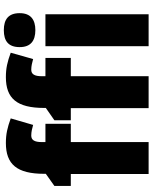

<svg xmlns="http://www.w3.org/2000/svg" viewBox="86 -902 816 1029"><g transform="rotate(-90 494.5 -388.0)"><path d="M847 -776C788 -776 756 -751 756 -691C756 -632 790 -607 847 -607C903 -607 938 -632 938 -691C938 -751 905 -776 847 -776ZM345 -417V-553H247V-572C247 -612 258 -629 282 -629C302 -629 321 -624 339 -619L374 -739C324 -757 290 -765 242 -765C128 -765 77 -706 77 -560V-551L12 -505V-417H76V0H247V-417ZM698 -417V-553H600V-572C600 -612 611 -629 635 -629C655 -629 673 -624 692 -619L726 -739C677 -757 643 -765 595 -765C481 -765 430 -706 430 -560V-551L364 -505V-417H429V0H600V-417ZM932 -553H761V0H932Z"/></g></svg>

Font: Noto Sans Condensed Black
Style: Regular
Weight: 900
Width: 3
Designer: Monotype Design Team
Foundry: Monotype Imaging Inc.
Version: Version 2.013